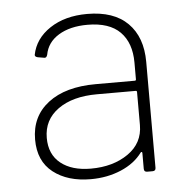

<svg xmlns="http://www.w3.org/2000/svg" viewBox="-43 -553 589 603"><g transform="rotate(-5 251.0 -251.0)"><path d="M56 -131Q56 -204 110.5 -246Q165 -288 261 -288H384Q388 -288 388 -292V-345Q388 -407 354 -441.5Q320 -476 251 -476Q196 -476 160 -454Q124 -432 117 -393Q114 -382 105 -385L87 -388Q78 -390 78 -396Q88 -447 135.5 -478.5Q183 -510 253 -510Q337 -510 381 -466Q425 -422 425 -344V-10Q425 0 415 0H398Q388 0 388 -10V-60Q388 -62 386.5 -63Q385 -64 383 -62Q359 -29 315.5 -10.5Q272 8 220 8Q147 8 101.5 -27.5Q56 -63 56 -131ZM223 -25Q293 -25 340.5 -58Q388 -91 388 -148V-252Q388 -256 384 -256H262Q185 -256 139 -223Q93 -190 93 -133Q93 -81 128 -53Q163 -25 223 -25Z"/></g></svg>

Font: Barlow GEO Extra Light
Style: Regular
Weight: 200
Designer: Jeremy Tribby
Foundry: Tribby Type
Version: Version 1.408